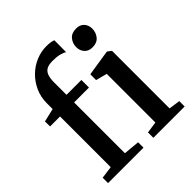

<svg xmlns="http://www.w3.org/2000/svg" viewBox="-220 -983 1136 1136"><g transform="rotate(-45 347.5 -415.5)"><path d="M33.5 0V-45L111.5 -55.5V-479.5H28L27.5 -522L111.5 -541.5V-590Q111.5 -641.5 131.2 -685.5Q151 -729.5 184.2 -762.2Q217.5 -795 260 -813Q302.5 -831 347.5 -831Q371.5 -831 385.2 -828.2Q399 -825.5 406.5 -822.5L406 -723Q395 -731.5 370 -737.8Q345 -744 313 -743.5Q283.5 -744 265 -735Q246.5 -726 237.8 -704.8Q229 -683.5 229 -646.5V-543H353.5V-479.5H229V-54.5L330 -45V0ZM412.5 0V-45L485 -55.5V-462.5L414.5 -481V-529.5L574 -554.5H580.5L603.5 -536.5V-55L674.5 -45V0ZM537 -632.5Q504 -632.5 486.5 -652.8Q469 -673 469 -701.5Q469 -733.5 488.5 -757Q508 -780.5 545 -780.5H546Q579 -780.5 596.5 -760.8Q614 -741 614 -712.5Q614 -680.5 594.5 -656.5Q575 -632.5 538 -632.5Z"/></g></svg>

Font: Merriweather 48pt SemiBold
Style: Regular
Weight: 600
Version: Version 2.100